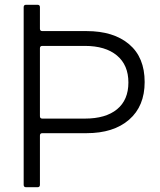

<svg xmlns="http://www.w3.org/2000/svg" viewBox="-20 -783 668 803"><path d="M89 0Q79 0 79 -10V-753Q79 -763 89 -763H137Q147 -763 147 -753V-663Q147 -653 157 -653H342Q455 -653 520 -598Q585 -543 585 -440Q585 -339 520 -282.5Q455 -226 342 -226H157Q147 -226 147 -216V-10Q147 0 137 0ZM335 -287Q422 -287 469.5 -326Q517 -365 517 -438Q517 -511 469 -551Q421 -591 335 -591H157Q147 -591 147 -581V-297Q147 -287 157 -287Z"/></svg>

Font: Open Sauce Two Light
Style: Regular
Weight: 300
Designer: Alfredo Marco Pradil
Foundry: Creative Sauce Fz LLC
Version: Version 1.477